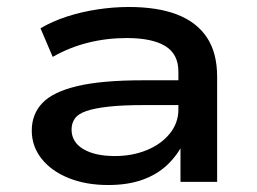

<svg xmlns="http://www.w3.org/2000/svg" viewBox="-20 -521 737 550"><path d="M290 9Q226 9 176.5 -11Q127 -31 99 -66.5Q71 -102 71 -147Q71 -194 101.5 -226Q132 -258 202 -274.5Q272 -291 389 -291H509V-220H393Q331 -220 291 -215.5Q251 -211 227.5 -203Q204 -195 194.5 -181.5Q185 -168 185 -150Q185 -114 218.5 -94Q252 -74 309 -74Q359 -74 400.5 -91Q442 -108 466.5 -138.5Q491 -169 491 -207V-316Q491 -366 453.5 -389Q416 -412 343 -412Q285 -412 231.5 -398.5Q178 -385 131 -358L96 -440Q130 -460 171.5 -473.5Q213 -487 259 -494Q305 -501 349 -501Q431 -501 487 -479.5Q543 -458 572.5 -414Q602 -370 602 -301V0H497V-110L505 -111Q488 -76 459 -48.5Q430 -21 388 -6Q346 9 290 9Z"/></svg>

Font: Nunito Sans 10pt Expanded SemiBold
Style: Regular
Weight: 600
Width: 7
Designer: Vernon Adams
Foundry: Vernon Adams
Version: Version 3.101;gftools[0.9.27]